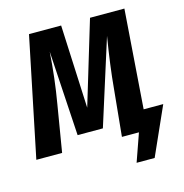

<svg xmlns="http://www.w3.org/2000/svg" viewBox="-128 -805 1033 1079"><g transform="rotate(-15 389.0 -265.5)"><path d="M764 -118 639 162H534L591 0H492L519 -275Q530 -400 558 -570L401 -74H254L224 -568Q214 -416 189 -271L144 0H-6L137 -693H324L346 -209L492 -693H692L650 -118Z"/></g></svg>

Font: Fira Sans Condensed
Style: Bold Italic
Weight: 700
Width: 3
Italic angle: -8°
Designer: Carrois Corporate & Edenspiekermann AG
Foundry: Carrois Corporate GbR & Edenspiekermann AG
Version: Version 4.203